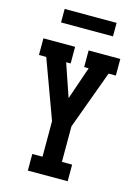

<svg xmlns="http://www.w3.org/2000/svg" viewBox="-136 -997 771 1071"><g transform="rotate(15 250.0 -462.0)"><path d="M135 0V-96H194V-301L178 -345L70 -639H28V-735H211V-639H185L250 -449L315 -639H289V-735H472V-639H430L306 -301V-96H365V0ZM100 -846V-924H400V-846Z"/></g></svg>

Font: Iosevka Slab
Style: Bold
Weight: 700
Monospace: yes
Designer: Belleve Invis
Foundry: Belleve Invis
Version: Version 11.1.1; ttfautohint (v1.8.3)